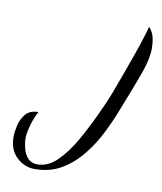

<svg xmlns="http://www.w3.org/2000/svg" viewBox="-69 -614 576 683"><g transform="rotate(10 219.0 -272.5)"><path d="M101 12Q65 12 36.5 -14.5Q8 -41 8 -88Q8 -104 13 -128Q18 -152 33.5 -171Q49 -190 80 -190Q67 -166 59 -137.5Q51 -109 51 -90Q51 -74 56 -54Q61 -34 73.5 -20Q86 -6 108 -6Q146 -6 179 -38Q212 -70 242.5 -124Q273 -178 303 -245Q314 -268 327 -302Q340 -336 354 -374.5Q368 -413 381 -450Q394 -487 403 -515.5Q412 -544 415 -557Q429 -542 433.5 -523Q438 -504 438 -482Q438 -445 418.5 -391Q399 -337 364 -249Q348 -207 325 -161Q302 -115 270.5 -76Q239 -37 197.5 -12.5Q156 12 101 12Z"/></g></svg>

Font: Birthstone
Style: Regular
Weight: 400
Designer: Robert E. Leuschke
Foundry: Robert E. Leuschke
Version: Version 1.013; ttfautohint (v1.8.3)